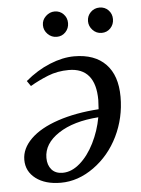

<svg xmlns="http://www.w3.org/2000/svg" viewBox="-50 -690 543 740"><g transform="rotate(-5 222.0 -320.0)"><path d="M22.9 -90.3Q22.9 -133.8 60.3 -170.7Q97.7 -207.5 166.7 -230.7Q235.8 -253.9 325.2 -259.8L327.1 -295.4Q327.1 -357.4 301 -388.9Q274.9 -420.4 223.6 -420.4Q179.7 -420.4 142.6 -405.5Q105.5 -390.6 73.2 -371.6L59.1 -392.1Q104 -430.2 154.1 -450.7Q204.1 -471.2 249 -471.2Q328.1 -471.2 370.8 -427Q413.6 -382.8 413.6 -300.3Q413.6 -218.8 379.2 -148.2Q344.7 -77.6 283.7 -33.9Q222.7 9.8 155.8 9.8Q95.7 9.8 59.3 -17.8Q22.9 -45.4 22.9 -90.3ZM321.3 -229Q224.6 -222.2 166.5 -183.8Q108.4 -145.5 108.4 -90.3Q108.4 -62.5 123.3 -45.2Q138.2 -27.8 166.5 -27.8Q200.7 -27.8 232.9 -55.7Q265.1 -83.5 288.6 -130.4Q312 -177.2 321.3 -229ZM410.6 -601.1Q410.6 -580.6 397 -566.2Q383.3 -551.8 362.8 -551.8Q342.3 -551.8 328.1 -566.9Q314 -582 314 -601.1Q314 -621.6 328.1 -635.7Q342.3 -649.9 362.8 -649.9Q383.3 -649.9 397 -635.7Q410.6 -621.6 410.6 -601.1ZM236.8 -601.1Q236.8 -580.6 223.1 -566.2Q209.5 -551.8 189 -551.8Q168.9 -551.8 154.3 -566.4Q139.6 -581.1 139.6 -601.1Q139.6 -621.6 154.8 -635.7Q169.9 -649.9 189 -649.9Q209.5 -649.9 223.1 -635.7Q236.8 -621.6 236.8 -601.1Z"/></g></svg>

Font: Liberation Serif
Style: Italic
Weight: 400
Italic angle: -16.333°
Designer: Steve Matteson
Foundry: Ascender Corporation
Version: Version 2.1.5